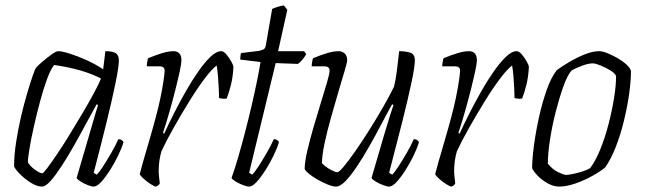

<svg xmlns="http://www.w3.org/2000/svg" viewBox="-20 -689 2382 709"><path d="M135 0Q116 0 92.5 -15Q69 -30 51.5 -48.5Q34 -67 32 -75Q32 -114 39 -161Q46 -208 57 -255.5Q68 -303 80 -343.5Q92 -384 101 -410Q110 -436 114 -440Q121 -448 137.5 -462Q154 -476 170.5 -488Q187 -500 195 -500Q209 -500 237.5 -491Q266 -482 299.5 -467Q333 -452 361 -433L369 -500Q398 -500 408.5 -492Q419 -484 419 -466Q419 -443 406.5 -382Q394 -321 373 -235.5Q352 -150 326 -51L337 -44Q346 -52 360.5 -74.5Q375 -97 391 -124.5Q407 -152 417 -175Q431 -175 436 -164Q430 -143 416.5 -115Q403 -87 386.5 -61Q370 -35 354 -17.5Q338 0 326 0Q318 0 304 -5.5Q290 -11 278 -18.5Q266 -26 263 -32L311 -196Q323 -237 331.5 -266.5Q340 -296 342 -301L337 -304Q318 -270 296 -229Q274 -188 251 -147.5Q228 -107 206 -73.5Q184 -40 166 -20Q148 0 135 0ZM136 -49Q140 -49 155 -69Q170 -89 192 -121.5Q214 -154 238 -193.5Q262 -233 285.5 -272.5Q309 -312 327 -345.5Q345 -379 353 -399Q286 -434 180 -449Q168 -435 154.5 -399Q141 -363 128.5 -316.5Q116 -270 105.5 -223.5Q95 -177 89 -141Q83 -105 83 -90Q90 -76 109 -62.5Q128 -49 136 -49Z M556 0Q551 0 537.5 -8.5Q524 -17 511.5 -28Q499 -39 496 -46Q499 -59 508 -90.5Q517 -122 530 -166Q543 -210 556 -259Q565 -292 572.5 -328Q580 -364 584 -392Q588 -420 588 -428Q588 -444 569 -444H522Q522 -450 523.5 -459.5Q525 -469 527 -474Q556 -486 579.5 -493Q603 -500 622 -500Q634 -500 642 -492Q650 -484 650 -466Q650 -455 644 -427Q638 -399 628.5 -361Q619 -323 607 -280.5Q595 -238 582 -199L586 -195Q602 -230 622.5 -270.5Q643 -311 666 -351.5Q689 -392 712.5 -425.5Q736 -459 757.5 -479.5Q779 -500 797 -500Q806 -500 816 -488Q826 -476 834 -462Q842 -448 842 -441Q840 -405 833 -376.5Q826 -348 817 -325Q810 -324 803 -324.5Q796 -325 789 -327Q789 -337 788 -359.5Q787 -382 785 -407Q783 -432 780 -447Q764 -436 737 -400.5Q710 -365 680 -316.5Q650 -268 622 -218.5Q594 -169 576 -130Q571 -113 568.5 -94.5Q566 -76 566 -58Q566 -46 567.5 -34.5Q569 -23 570 -12Q569 -9 566 -6Q563 -3 556 0Z M900 0Q892 0 877.5 -5.5Q863 -11 850.5 -18.5Q838 -26 835 -32Q846 -62 859 -106.5Q872 -151 885 -201Q898 -251 909.5 -300.5Q921 -350 929.5 -392Q938 -434 942 -460L867 -469Q867 -477 868 -483.5Q869 -490 870 -493L935 -501Q946 -503 953 -506.5Q960 -510 962 -524L985 -656Q996 -661 1008 -664.5Q1020 -668 1028 -669L1041 -653L1007 -500H1103L1111 -489Q1105 -479 1097 -469Q1089 -459 1080 -453L998 -456L900 -51L911 -44Q920 -52 934.5 -74.5Q949 -97 965 -124.5Q981 -152 991 -175Q1005 -175 1010 -164Q1004 -143 990.5 -115Q977 -87 960.5 -61Q944 -35 928 -17.5Q912 0 900 0Z M1221 0Q1209 0 1190.5 -7.5Q1172 -15 1152.5 -26Q1133 -37 1120 -48Q1107 -59 1105 -65Q1105 -90 1114.5 -131Q1124 -172 1137.5 -218.5Q1151 -265 1164.5 -308.5Q1178 -352 1187.5 -384.5Q1197 -417 1197 -428Q1197 -444 1178 -444H1131Q1131 -450 1132.5 -459.5Q1134 -469 1136 -474Q1165 -486 1188.5 -493Q1212 -500 1231 -500Q1243 -500 1252.5 -492Q1262 -484 1262 -466Q1262 -459 1252.5 -427Q1243 -395 1229.5 -349.5Q1216 -304 1202 -254Q1188 -204 1178.5 -159.5Q1169 -115 1169 -86Q1183 -72 1200.5 -62.5Q1218 -53 1225 -53Q1232 -53 1249.5 -74Q1267 -95 1291.5 -130Q1316 -165 1342.5 -207Q1369 -249 1393.5 -291.5Q1418 -334 1435 -369Q1441 -392 1445.5 -427.5Q1450 -463 1454 -500Q1475 -500 1493.5 -495Q1512 -490 1512 -466Q1512 -443 1499 -382Q1486 -321 1464.5 -235.5Q1443 -150 1417 -51L1428 -44Q1437 -52 1451.5 -74.5Q1466 -97 1482 -124.5Q1498 -152 1508 -175Q1522 -175 1527 -164Q1521 -143 1507.5 -115Q1494 -87 1477.5 -61Q1461 -35 1445 -17.5Q1429 0 1417 0Q1409 0 1394.5 -5.5Q1380 -11 1367.5 -18.5Q1355 -26 1352 -32L1400 -196Q1412 -237 1421.5 -266.5Q1431 -296 1433 -301L1428 -304Q1409 -270 1387.5 -229Q1366 -188 1343 -147.5Q1320 -107 1297.5 -73.5Q1275 -40 1255.5 -20Q1236 0 1221 0Z M1647 0Q1642 0 1628.5 -8.5Q1615 -17 1602.5 -28Q1590 -39 1587 -46Q1590 -59 1599 -90.5Q1608 -122 1621 -166Q1634 -210 1647 -259Q1656 -292 1663.5 -328Q1671 -364 1675 -392Q1679 -420 1679 -428Q1679 -444 1660 -444H1613Q1613 -450 1614.5 -459.5Q1616 -469 1618 -474Q1647 -486 1670.5 -493Q1694 -500 1713 -500Q1725 -500 1733 -492Q1741 -484 1741 -466Q1741 -455 1735 -427Q1729 -399 1719.5 -361Q1710 -323 1698 -280.5Q1686 -238 1673 -199L1677 -195Q1693 -230 1713.5 -270.5Q1734 -311 1757 -351.5Q1780 -392 1803.5 -425.5Q1827 -459 1848.5 -479.5Q1870 -500 1888 -500Q1897 -500 1907 -488Q1917 -476 1925 -462Q1933 -448 1933 -441Q1931 -405 1924 -376.5Q1917 -348 1908 -325Q1901 -324 1894 -324.5Q1887 -325 1880 -327Q1880 -337 1879 -359.5Q1878 -382 1876 -407Q1874 -432 1871 -447Q1855 -436 1828 -400.5Q1801 -365 1771 -316.5Q1741 -268 1713 -218.5Q1685 -169 1667 -130Q1662 -113 1659.5 -94.5Q1657 -76 1657 -58Q1657 -46 1658.5 -34.5Q1660 -23 1661 -12Q1660 -9 1657 -6Q1654 -3 1647 0Z M2045 0Q2024 0 2002.5 -12Q1981 -24 1965.5 -40Q1950 -56 1945 -68Q1945 -100 1951.5 -150Q1958 -200 1970 -254.5Q1982 -309 1998.5 -356Q2015 -403 2036 -430Q2055 -444 2083 -460.5Q2111 -477 2140 -488.5Q2169 -500 2193 -500Q2205 -500 2223.5 -492.5Q2242 -485 2261 -474Q2280 -463 2293.5 -450.5Q2307 -438 2310 -427Q2310 -389 2303 -340.5Q2296 -292 2283.5 -241Q2271 -190 2253.5 -145.5Q2236 -101 2215 -71Q2197 -56 2167.5 -39.5Q2138 -23 2105 -11.5Q2072 0 2045 0ZM2070 -43Q2079 -43 2097.5 -47Q2116 -51 2134 -57Q2152 -63 2159 -68Q2179 -94 2196.5 -137Q2214 -180 2227 -230Q2240 -280 2247.5 -327Q2255 -374 2255 -407Q2253 -417 2235.5 -428Q2218 -439 2198.5 -447Q2179 -455 2169 -455Q2153 -455 2130 -446.5Q2107 -438 2091 -429Q2076 -413 2061 -371.5Q2046 -330 2032.5 -277.5Q2019 -225 2011 -173.5Q2003 -122 2003 -85Q2020 -63 2041.5 -53Q2063 -43 2070 -43Z"/></svg>

Font: Texturina 72pt 72pt Thin
Style: Italic
Weight: 100
Italic angle: -11°
Designer: Guillermo Torres Carreño
Foundry: Omnibus-Type
Version: Version 1.002; ttfautohint (v1.8.3)